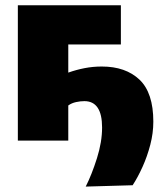

<svg xmlns="http://www.w3.org/2000/svg" viewBox="-20 -520 601 710"><path d="M297 170Q319.5 125.5 338.5 65.2Q357.5 5 357.5 -48.5Q357.5 -146 292 -146Q277.5 -146 261.2 -142.5Q245 -139 232.5 -130V0H46V-500.5H427V-355.5H232.5V-251.5Q262 -262 292.8 -268Q323.5 -274 356.5 -274Q444.5 -274 495.8 -225.5Q547 -177 547 -70Q547 -28 535.8 15.2Q524.5 58.5 507 97.2Q489.5 136 470.5 165Z"/></svg>

Font: Heraclito ExtraBold
Style: Regular
Weight: 800
Designer: Kostas Bartsokas (font) & Cristiano Sobral (main changes)
Foundry: Kostas Bartsokas (font) & Cristiano Sobral (main changes)
Version: Version 1.00;July 8, 2020;FontCreator 13.0.0.2655 64-bit